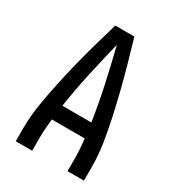

<svg xmlns="http://www.w3.org/2000/svg" viewBox="-178 -838 855 941"><g transform="rotate(30 250.0 -367.5)"><path d="M57 0H150V-74Q150 -101 152 -127.5Q154 -154 157 -181H343Q346 -154 348 -127.5Q350 -101 350 -74V0H443V-74Q443 -141 432.5 -208.5Q422 -276 407.5 -342Q393 -408 376.5 -474Q360 -540 341.5 -605Q323 -670 304 -735H196Q177 -670 158.5 -605Q140 -540 123.5 -474Q107 -408 93 -342Q79 -276 68 -208.5Q57 -141 57 -74ZM168 -265Q183 -364 204.5 -462Q226 -560 250 -657Q274 -560 295.5 -462Q317 -364 332 -265Z"/></g></svg>

Font: Iosevka SS08 Medium
Style: Regular
Weight: 500
Monospace: yes
Designer: Belleve Invis
Foundry: Belleve Invis
Version: Version 3.4.3; ttfautohint (v1.8.3)